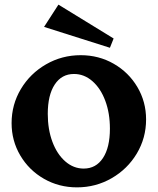

<svg xmlns="http://www.w3.org/2000/svg" viewBox="-20 -803 680 828"><path d="M30 -272Q30 -352 70 -419Q110 -486 178.5 -525.5Q247 -565 328 -565Q406 -565 470.5 -528Q535 -491 572.5 -427.5Q610 -364 610 -288Q610 -208 570 -141Q530 -74 461.5 -34.5Q393 5 312 5Q234 5 169.5 -32Q105 -69 67.5 -132.5Q30 -196 30 -272ZM454 -248Q454 -315 434 -368.5Q414 -422 378.5 -453Q343 -484 299 -484Q246 -484 216 -438.5Q186 -393 186 -312Q186 -245 206 -191.5Q226 -138 261.5 -107Q297 -76 341 -76Q394 -76 424 -121.5Q454 -167 454 -248ZM170 -687 232 -783 470 -637 454 -597Z"/></svg>

Font: Otomanopee
Style: Regular
Weight: 400
Designer: Das Ende der Wildnis
Foundry: Gutenberg Labo
Version: Version 3.000